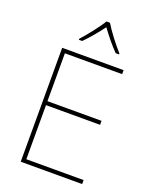

<svg xmlns="http://www.w3.org/2000/svg" viewBox="-171 -1040 893 1131"><g transform="rotate(20 275.0 -474.5)"><path d="M317 -949H295C271 -908 216 -839 179 -798V-792H200C237 -829 278 -879 306 -917C334 -879 373 -829 410 -792H431V-798C394 -839 341 -908 317 -949ZM488 0V-25H129V-364H468V-389H129V-689H488V-714H103V0Z"/></g></svg>

Font: Noto Sans Arabic Thin
Style: Regular
Weight: 100
Designer: Monotype Design Team, Nadine Chahine, Nizar Qandah and Khaled Hosny
Foundry: Monotype Imaging Inc.
Version: Version 2.012